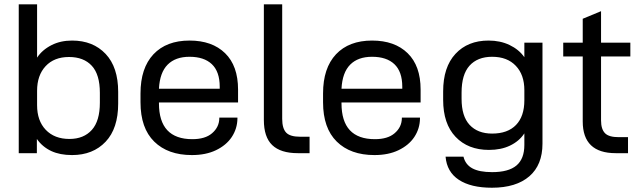

<svg xmlns="http://www.w3.org/2000/svg" viewBox="-20 -710 2983 890"><path d="M217.8 -9.8Q176.3 -29.3 150.9 -65.9V0H66.9V-689.9H151.9V-442.9Q175.8 -479 219.2 -501Q260.7 -522 314 -522Q411.1 -522 469.7 -460Q527.8 -398.4 527.8 -284.2V-230Q527.8 -114.7 469.7 -53.2Q411.1 8.8 314 8.8Q257.8 8.8 217.8 -9.8ZM405.8 -107.9Q442.9 -149.4 442.9 -233.9V-279.8Q442.9 -364.3 405.8 -404.8Q368.2 -445.8 299.8 -445.8Q231 -445.8 191.4 -403.3Q151.9 -360.8 151.9 -289.1V-222.2Q151.9 -150.4 191.9 -108.4Q232.4 -65.9 301.8 -65.9Q368.2 -65.9 405.8 -107.9Z M716.8 -234.9V-231Q716.8 -64.9 871.6 -64.9Q931.2 -64.9 962.9 -92.3Q996.1 -120.6 996.6 -162.1V-165H1080.6V-161.1Q1080.1 -113.8 1054.2 -74.7Q1028.8 -36.6 981 -13.7Q934.1 8.8 869.6 8.8Q758.3 8.8 694.8 -53.7Q631.3 -116.2 631.3 -235.8V-276.9Q631.3 -394.5 691.4 -458.5Q751.5 -522 858.4 -522Q963.4 -522 1023.4 -463.4Q1083.5 -404.8 1083.5 -294.9V-234.9ZM757.3 -410.6Q720.7 -374 716.8 -298.8H998.5V-308.1Q998.5 -377.9 961.9 -412.6Q925.8 -446.8 858.4 -446.8Q793.5 -446.8 757.3 -410.6Z M1241.7 -37.6Q1203.1 -74.7 1203.1 -153.8V-689.9H1288.1V-159.2Q1288.1 -114.7 1306.6 -95.2Q1324.7 -76.2 1371.1 -76.2H1415V0H1360.4Q1280.8 0 1241.7 -37.6Z M1563 -234.9V-231Q1563 -64.9 1717.8 -64.9Q1777.3 -64.9 1809.1 -92.3Q1842.3 -120.6 1842.8 -162.1V-165H1926.8V-161.1Q1926.3 -113.8 1900.4 -74.7Q1875 -36.6 1827.1 -13.7Q1780.3 8.8 1715.8 8.8Q1604.5 8.8 1541 -53.7Q1477.5 -116.2 1477.5 -235.8V-276.9Q1477.5 -394.5 1537.6 -458.5Q1597.7 -522 1704.6 -522Q1809.6 -522 1869.6 -463.4Q1929.7 -404.8 1929.7 -294.9V-234.9ZM1603.5 -410.6Q1566.9 -374 1563 -298.8H1844.7V-308.1Q1844.7 -377.9 1808.1 -412.6Q1772 -446.8 1704.6 -446.8Q1639.6 -446.8 1603.5 -410.6Z M2045.4 16.1H2128.4Q2137.2 52.7 2169.4 70.3Q2201.7 87.9 2261.2 87.9Q2337.4 87.9 2374 57.1Q2410.6 26.4 2410.6 -38.1V-91.8Q2386.7 -55.2 2343.3 -34.7Q2302.2 -15.1 2246.6 -15.1Q2149.4 -15.1 2091.8 -75.7Q2034.2 -136.2 2034.2 -247.1V-286.1Q2034.2 -398.9 2091.3 -460.4Q2148.4 -522 2244.6 -522Q2298.8 -522 2341.8 -501.5Q2385.7 -480.5 2410.6 -444.8V-512.2H2494.6V-43.9Q2494.6 54.2 2434.1 106.9Q2372.6 160.2 2260.3 160.2Q2162.6 160.2 2106.9 123.5Q2051.3 86.9 2045.4 16.1ZM2410.6 -245.1V-292Q2410.6 -363.3 2371.1 -404.8Q2331.5 -446.8 2261.2 -446.8Q2193.4 -446.8 2156.2 -405.3Q2119.6 -364.3 2119.6 -280.8V-252Q2119.6 -171.4 2156.7 -131.3Q2194.3 -90.8 2261.2 -90.8Q2333.5 -90.8 2372.1 -130.9Q2410.6 -170.9 2410.6 -245.1Z M2766.1 -448.2V-151.9Q2766.1 -110.4 2785.2 -91.8Q2803.2 -74.2 2848.1 -74.2H2891.1V0H2834Q2681.2 0 2681.2 -147V-448.2H2590.8V-512.2H2681.2V-623L2766.1 -658.2V-512.2H2901.9V-448.2Z"/></svg>

Font: D-DIN Exp
Style: Regular
Weight: 400
Width: 7
Designer: Charles Nix
Foundry: Datto Inc.
Version: Version 1.00